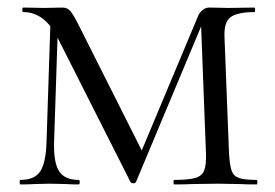

<svg xmlns="http://www.w3.org/2000/svg" viewBox="-20 -488 728 508"><path d="M114 -446 134 -443 123 -109Q122 -56 137 -34Q152 -12 188 -12Q191 -12 191 -6Q191 0 188 0Q167 0 156 -1L112 -2L70 -1Q57 0 34 0Q32 0 32 -6Q32 -12 34 -12Q71 -12 86 -34Q101 -56 103 -109ZM659 0Q631 0 615 -1L556 -2L488 -1Q471 0 441 0Q439 0 439 -6Q439 -12 441 -12Q478 -12 496 -17Q514 -22 520 -36.5Q526 -51 525 -81L511 -448L528 -456L340 -7Q338 -3 333 -3Q327 -3 325 -7L134 -385Q99 -456 42 -456Q39 -456 39 -462Q39 -468 42 -468L97 -467L145 -468Q158 -468 166 -459Q174 -450 191 -416L360 -80L332 -35L503 -443Q507 -454 515.5 -461Q524 -468 533 -468L586 -467L653 -468Q655 -468 655 -462Q655 -456 653 -456Q608 -456 590 -442.5Q572 -429 574 -389L586 -81Q588 -50 593 -36Q598 -22 612.5 -17Q627 -12 659 -12Q661 -12 661 -6Q661 0 659 0Z"/></svg>

Font: Cormorant Unicase
Style: Regular
Weight: 400
Designer: Christian Thalmann (Catharsis Fonts)
Foundry: Catharsis Fonts
Version: Version 4.000